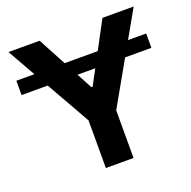

<svg xmlns="http://www.w3.org/2000/svg" viewBox="-126 -831 948 954"><g transform="rotate(-20 348.5 -353.5)"><path d="M691.5 -483.9H5.1V-559.7H691.5ZM181.7 -707 344.6 -402.1H351.1L514 -707H679.1L421 -251.9V0H274.7V-251.9L17 -707Z"/></g></svg>

Font: Pretendard GOV Variable
Style: Regular
Weight: 400
Designer: Base glyphs from Inter by Rasmus Andersson; Hangul glyphs from Noto Sans CJK(Source Han Sans) by Jang Soo-young and Kang
Foundry: Kil Hyung-jin
Version: Version 1.307;Glyphs 3.2 (3192)